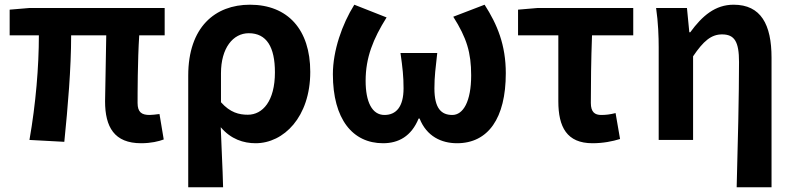

<svg xmlns="http://www.w3.org/2000/svg" viewBox="-20 -594 3368 815"><path d="M21 -444H145C145 -312 132 -153 105 0L253 8C268 -141 282 -303 282 -444H431C430 -342 426 -204 426 -164C426 -55 465 14 579 14C621 14 654 6 675 -2L657 -110C640 -108 626 -106 615 -106C581 -106 564 -118 564 -157C564 -191 564 -337 571 -444H679V-560H104L21 -553Z M779 201H927C925 114 920 37 917 -54C960 -3 1014 14 1065 14C1184 14 1297 -97 1297 -289C1297 -468 1202 -574 1041 -574C893 -574 779 -479 779 -273ZM1032 -107C995 -107 957 -116 918 -160V-283C918 -390 969 -453 1036 -453C1112 -453 1147 -394 1147 -287C1147 -165 1095 -107 1032 -107Z M1606 14C1671 14 1726 -15 1757 -91H1761C1791 -15 1854 14 1920 14C2052 14 2127 -92 2127 -283C2127 -403 2091 -490 2037 -574L1904 -523C1961 -433 1980 -371 1980 -274C1980 -163 1946 -106 1900 -106C1853 -106 1824 -134 1824 -219C1824 -270 1829 -305 1836 -369H1680C1689 -305 1693 -270 1693 -219C1693 -140 1661 -106 1612 -106C1559 -106 1532 -162 1532 -251C1532 -350 1564 -429 1621 -520L1484 -574C1432 -491 1393 -379 1393 -279C1393 -88 1477 14 1606 14Z M2179 -553V-444H2350V-164C2350 -55 2386 14 2495 14C2540 14 2580 6 2612 -4L2593 -114C2569 -108 2552 -106 2532 -106C2505 -106 2488 -118 2488 -157C2488 -236 2489 -339 2493 -444H2668V-560H2261Z M3107 201H3255V-349C3255 -490 3210 -574 3094 -574C3016 -574 2961 -527 2910 -457H2906L2896 -560H2765C2774 -499 2776 -437 2776 -393V0H2922V-355C2966 -420 2999 -448 3045 -448C3098 -448 3117 -417 3117 -331C3117 -194 3112 24 3107 201Z"/></svg>

Font: Kinto Sans
Style: Bold
Weight: 700
Designer: Authors: Ryoko NISHIZUKA  (kana & ideographs); Paul D. Hunt (Latin, Greek & Cyrillic); Wenlong ZHANG  (bopomofo); Sandol
Foundry: Adobe Systems Incorporated, ookami Inc.
Version: Version 0.001